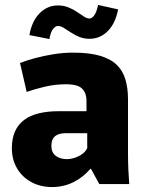

<svg xmlns="http://www.w3.org/2000/svg" viewBox="-20 -745 594 777"><path d="M191 12Q143 12 106 -8.5Q69 -29 48.5 -64.5Q28 -100 28 -145Q28 -184 40.5 -212.5Q53 -241 77.5 -259.5Q102 -278 137.5 -286.5Q173 -295 218 -295H330V-338Q330 -352 326 -364Q322 -376 313 -385.5Q304 -395 287.5 -399.5Q271 -404 246 -404Q203 -404 161 -394Q119 -384 88 -373L61 -490Q86 -500 121 -509.5Q156 -519 196 -525.5Q236 -532 276 -532Q341 -532 384 -519.5Q427 -507 452 -483Q477 -459 487.5 -423.5Q498 -388 498 -343V-122Q498 -90 499.5 -57Q501 -24 503 0H382L348 -62H346Q315 -26 275.5 -7Q236 12 191 12ZM251 -101Q274 -101 298.5 -113Q323 -125 333 -145V-206H247Q236 -206 225.5 -204Q215 -202 206.5 -196.5Q198 -191 193 -181Q188 -171 188 -154Q188 -128 205.5 -114.5Q223 -101 251 -101ZM377 -725 458 -707Q447 -650 416 -619Q385 -588 342 -588Q319 -588 300 -596Q281 -604 265.5 -614.5Q250 -625 237.5 -632.5Q225 -640 214 -640Q205 -640 195 -628Q185 -616 180 -587L99 -603Q109 -660 140.5 -691.5Q172 -723 214 -723Q237 -723 256 -715.5Q275 -708 290.5 -697.5Q306 -687 319 -678.5Q332 -670 342 -670Q352 -670 361.5 -683Q371 -696 377 -725Z"/></svg>

Font: Murecho Thin
Style: Bold
Weight: 700
Version: Version 1.010